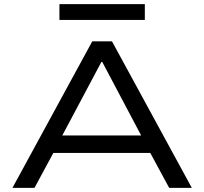

<svg xmlns="http://www.w3.org/2000/svg" viewBox="-20 -904 983 924"><path d="M40 0 424 -705H519L903 0H794L686 -200L740 -168H201L254 -200L146 0ZM468 -606 268 -230 234 -252H707L671 -230L472 -606ZM266 -808V-884H677V-808Z"/></svg>

Font: Nunito Sans 7pt Expanded
Style: Regular
Weight: 400
Width: 7
Designer: Vernon Adams
Foundry: Vernon Adams
Version: Version 3.101;gftools[0.9.27]